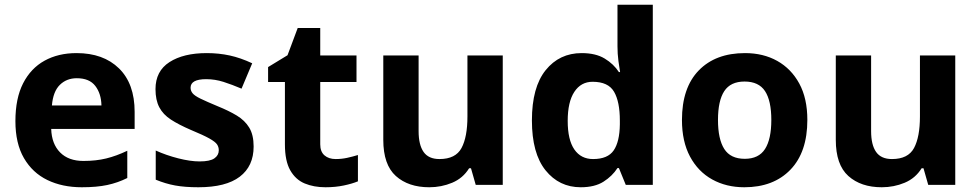

<svg xmlns="http://www.w3.org/2000/svg" viewBox="-20 -780 4128 810"><path d="M303 -556Q416 -556 482 -491.5Q548 -427 548 -308V-236H196Q198 -173 233.5 -137Q269 -101 332 -101Q385 -101 428 -111.5Q471 -122 517 -144V-29Q477 -9 432.5 0.5Q388 10 325 10Q243 10 180 -20.5Q117 -51 81 -113Q45 -175 45 -269Q45 -365 77.5 -428.5Q110 -492 168 -524Q226 -556 303 -556ZM304 -450Q261 -450 232.5 -422Q204 -394 199 -335H408Q407 -385 382 -417.5Q357 -450 304 -450Z M1050 -162Q1050 -79 991.5 -34.5Q933 10 817 10Q760 10 719 2.5Q678 -5 637 -22V-145Q681 -125 732 -112Q783 -99 822 -99Q866 -99 884.5 -112Q903 -125 903 -146Q903 -160 895.5 -171Q888 -182 863 -196Q838 -210 785 -232Q734 -254 701 -275.5Q668 -297 652 -327.5Q636 -358 636 -404Q636 -480 695 -518Q754 -556 852 -556Q903 -556 949 -546Q995 -536 1044 -513L999 -406Q959 -423 923 -434.5Q887 -446 850 -446Q784 -446 784 -410Q784 -397 792.5 -386.5Q801 -376 825.5 -364Q850 -352 898 -332Q945 -313 979 -292.5Q1013 -272 1031.5 -241.5Q1050 -211 1050 -162Z M1396 -109Q1421 -109 1444 -114Q1467 -119 1490 -126V-15Q1466 -5 1430.5 2.5Q1395 10 1353 10Q1304 10 1265.5 -6Q1227 -22 1204.5 -61.5Q1182 -101 1182 -171V-434H1111V-497L1193 -547L1236 -662H1331V-546H1484V-434H1331V-171Q1331 -140 1349 -124.5Q1367 -109 1396 -109Z M2101 -546V0H1987L1967 -70H1959Q1933 -28 1887.5 -9Q1842 10 1791 10Q1703 10 1650 -37.5Q1597 -85 1597 -190V-546H1746V-227Q1746 -169 1767 -139Q1788 -109 1834 -109Q1902 -109 1927 -155.5Q1952 -202 1952 -289V-546Z M2430 10Q2339 10 2281.5 -61.5Q2224 -133 2224 -272Q2224 -412 2282 -484Q2340 -556 2434 -556Q2493 -556 2531 -533Q2569 -510 2591 -476H2596Q2593 -492 2589 -522.5Q2585 -553 2585 -585V-760H2734V0H2620L2591 -71H2585Q2563 -37 2526 -13.5Q2489 10 2430 10ZM2482 -109Q2544 -109 2569 -145.5Q2594 -182 2595 -255V-271Q2595 -351 2570.5 -393Q2546 -435 2480 -435Q2431 -435 2403 -392.5Q2375 -350 2375 -270Q2375 -190 2403 -149.5Q2431 -109 2482 -109Z M3386 -274Q3386 -138 3314.5 -64Q3243 10 3120 10Q3044 10 2984.5 -23Q2925 -56 2891 -119.5Q2857 -183 2857 -274Q2857 -410 2928 -483Q2999 -556 3123 -556Q3200 -556 3259 -523Q3318 -490 3352 -427.5Q3386 -365 3386 -274ZM3009 -274Q3009 -193 3035.5 -151.5Q3062 -110 3122 -110Q3181 -110 3207.5 -151.5Q3234 -193 3234 -274Q3234 -355 3207.5 -395.5Q3181 -436 3121 -436Q3062 -436 3035.5 -395.5Q3009 -355 3009 -274Z M4010 -546V0H3896L3876 -70H3868Q3842 -28 3796.5 -9Q3751 10 3700 10Q3612 10 3559 -37.5Q3506 -85 3506 -190V-546H3655V-227Q3655 -169 3676 -139Q3697 -109 3743 -109Q3811 -109 3836 -155.5Q3861 -202 3861 -289V-546Z"/></svg>

Font: Noto Sans Sinhala
Style: Bold
Weight: 700
Designer: Jelle Bosma - Monotype Design Team
Foundry: Monotype Imaging Inc.
Version: Version 2.006; ttfautohint (v1.8.4.7-5d5b)